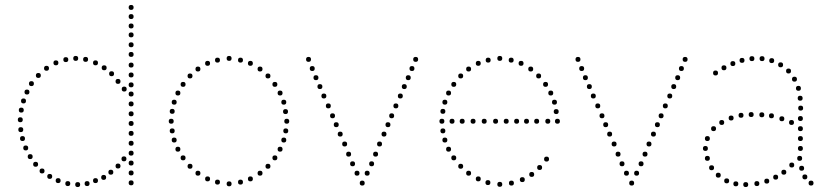

<svg xmlns="http://www.w3.org/2000/svg" viewBox="-20 -750 3351 776"><path d="M366 -486Q356 -486 356 -496Q356 -506 366 -506Q376 -506 376 -496Q376 -486 366 -486ZM326 -500Q316 -500 316 -510Q316 -520 326 -520Q336 -520 336 -510Q336 -500 326 -500ZM286 -504Q276 -504 276 -514Q276 -524 286 -524Q296 -524 296 -514Q296 -504 286 -504ZM246 -499Q236 -499 236 -509Q236 -519 246 -519Q256 -519 256 -509Q256 -499 246 -499ZM206 -486Q196 -486 196 -496Q196 -506 206 -506Q216 -506 216 -496Q216 -486 206 -486ZM401 -466Q391 -466 391 -476Q391 -486 401 -486Q411 -486 411 -476Q411 -466 401 -466ZM168 -464Q158 -464 158 -474Q158 -484 168 -484Q178 -484 178 -474Q178 -464 168 -464ZM431 -442Q421 -442 421 -452Q421 -462 431 -462Q441 -462 441 -452Q441 -442 431 -442ZM135 -435Q125 -435 125 -445Q125 -455 135 -455Q145 -455 145 -445Q145 -435 135 -435ZM89 -368Q79 -368 79 -378Q79 -388 89 -388Q99 -388 99 -378Q99 -368 89 -368ZM75 -332Q65 -332 65 -342Q65 -352 75 -352Q85 -352 85 -342Q85 -332 75 -332ZM62 -256Q52 -256 52 -266Q52 -276 62 -276Q72 -276 72 -266Q72 -256 62 -256ZM64 -216Q54 -216 54 -226Q54 -236 64 -236Q74 -236 74 -226Q74 -216 64 -216ZM71 -180Q61 -180 61 -190Q61 -200 71 -200Q81 -200 81 -190Q81 -180 71 -180ZM84 -142Q74 -142 74 -152Q74 -162 84 -162Q94 -162 94 -152Q94 -142 84 -142ZM102 -107Q92 -107 92 -117Q92 -127 102 -127Q112 -127 112 -117Q112 -107 102 -107ZM457 -69Q447 -69 447 -79Q447 -89 457 -89Q467 -89 467 -79Q467 -69 457 -69ZM124 -76Q114 -76 114 -86Q114 -96 124 -96Q134 -96 134 -86Q134 -76 124 -76ZM399 -23Q389 -23 389 -33Q389 -43 399 -43Q409 -43 409 -33Q409 -23 399 -23ZM366 -10Q356 -10 356 -20Q356 -30 366 -30Q376 -30 376 -20Q376 -10 366 -10ZM215 -10Q205 -10 205 -20Q205 -30 215 -30Q225 -30 225 -20Q225 -10 215 -10ZM181 -27Q171 -27 171 -37Q171 -47 181 -47Q191 -47 191 -37Q191 -27 181 -27ZM510 -241Q500 -241 500 -251Q500 -261 510 -261Q520 -261 520 -251Q520 -241 510 -241ZM510 -201Q500 -201 500 -211Q500 -221 510 -221Q520 -221 520 -211Q520 -201 510 -201ZM510 -161Q500 -161 500 -171Q500 -181 510 -181Q520 -181 520 -171Q520 -161 510 -161ZM510 -121Q500 -121 500 -131Q500 -141 510 -141Q520 -141 520 -131Q520 -121 510 -121ZM510 -81Q500 -81 500 -91Q500 -101 510 -101Q520 -101 520 -91Q520 -81 510 -81ZM510 -41Q500 -41 500 -51Q500 -61 510 -61Q520 -61 520 -51Q520 -41 510 -41ZM510 -1Q500 -1 500 -11Q500 -21 510 -21Q520 -21 520 -11Q520 -1 510 -1ZM510 -559Q500 -559 500 -569Q500 -579 510 -579Q520 -579 520 -569Q520 -559 510 -559ZM510 -520Q500 -520 500 -530Q500 -540 510 -540Q520 -540 520 -530Q520 -520 510 -520ZM510 -477Q500 -477 500 -487Q500 -497 510 -497Q520 -497 520 -487Q520 -477 510 -477ZM510 -397Q500 -397 500 -407Q500 -417 510 -417Q520 -417 520 -407Q520 -397 510 -397ZM510 -360Q500 -360 500 -370Q500 -380 510 -380Q520 -380 520 -370Q520 -360 510 -360ZM510 -320Q500 -320 500 -330Q500 -340 510 -340Q520 -340 520 -330Q520 -320 510 -320ZM510 -280Q500 -280 500 -290Q500 -300 510 -300Q520 -300 520 -290Q520 -280 510 -280ZM510 -710Q500 -710 500 -720Q500 -730 510 -730Q520 -730 520 -720Q520 -710 510 -710ZM510 -673Q500 -673 500 -683Q500 -693 510 -693Q520 -693 520 -683Q520 -673 510 -673ZM510 -635Q500 -635 500 -645Q500 -655 510 -655Q520 -655 520 -645Q520 -635 510 -635ZM510 -599Q500 -599 500 -609Q500 -619 510 -619Q520 -619 520 -609Q520 -599 510 -599ZM510 -437Q500 -437 500 -447Q500 -457 510 -457Q520 -457 520 -447Q520 -437 510 -437ZM107 -402Q97 -402 97 -412Q97 -422 107 -422Q117 -422 117 -412Q117 -402 107 -402ZM66 -295Q56 -295 56 -305Q56 -315 66 -315Q76 -315 76 -305Q76 -295 66 -295ZM457 -411Q447 -411 447 -421Q447 -431 457 -431Q467 -431 467 -421Q467 -411 457 -411ZM482 -380Q472 -380 472 -390Q472 -400 482 -400Q492 -400 492 -390Q492 -380 482 -380ZM481 -98Q471 -98 471 -108Q471 -118 481 -118Q491 -118 491 -108Q491 -98 481 -98ZM294 6Q284 6 284 -4Q284 -14 294 -14Q304 -14 304 -4Q304 6 294 6ZM332 2Q322 2 322 -8Q322 -18 332 -18Q342 -18 342 -8Q342 2 332 2ZM428 -44Q418 -44 418 -54Q418 -64 428 -64Q438 -64 438 -54Q438 -44 428 -44ZM254 2Q244 2 244 -8Q244 -18 254 -18Q264 -18 264 -8Q264 2 254 2ZM150 -49Q140 -49 140 -59Q140 -69 150 -69Q160 -69 160 -59Q160 -49 150 -49Z M906 -504Q896 -504 896 -514Q896 -524 906 -524Q916 -524 916 -514Q916 -504 906 -504ZM952 -497Q942 -497 942 -507Q942 -517 952 -517Q962 -517 962 -507Q962 -497 952 -497ZM992 -484Q982 -484 982 -494Q982 -504 992 -504Q1002 -504 1002 -494Q1002 -484 992 -484ZM1031 -461Q1021 -461 1021 -471Q1021 -481 1031 -481Q1041 -481 1041 -471Q1041 -461 1031 -461ZM1063 -433Q1053 -433 1053 -443Q1053 -453 1063 -453Q1073 -453 1073 -443Q1073 -433 1063 -433ZM1112 -364Q1102 -364 1102 -374Q1102 -384 1112 -384Q1122 -384 1122 -374Q1122 -364 1112 -364ZM1127 -327Q1117 -327 1117 -337Q1117 -347 1127 -347Q1137 -347 1137 -337Q1137 -327 1127 -327ZM1139 -250Q1129 -250 1129 -260Q1129 -270 1139 -270Q1149 -270 1149 -260Q1149 -250 1139 -250ZM1091 -399Q1081 -399 1081 -409Q1081 -419 1091 -419Q1101 -419 1101 -409Q1101 -399 1091 -399ZM1134 -289Q1124 -289 1124 -299Q1124 -309 1134 -309Q1144 -309 1144 -299Q1144 -289 1134 -289ZM859 -497Q849 -497 849 -507Q849 -517 859 -517Q869 -517 869 -507Q869 -497 859 -497ZM819 -484Q809 -484 809 -494Q809 -504 819 -504Q829 -504 829 -494Q829 -484 819 -484ZM780 -461Q770 -461 770 -471Q770 -481 780 -481Q790 -481 790 -471Q790 -461 780 -461ZM748 -433Q738 -433 738 -443Q738 -453 748 -453Q758 -453 758 -443Q758 -433 748 -433ZM699 -364Q689 -364 689 -374Q689 -384 699 -384Q709 -384 709 -374Q709 -364 699 -364ZM684 -327Q674 -327 674 -337Q674 -347 684 -347Q694 -347 694 -337Q694 -327 684 -327ZM672 -250Q662 -250 662 -260Q662 -270 672 -270Q682 -270 682 -260Q682 -250 672 -250ZM720 -399Q710 -399 710 -409Q710 -419 720 -419Q730 -419 730 -409Q730 -399 720 -399ZM676 -290Q666 -290 666 -300Q666 -310 676 -310Q686 -310 686 -300Q686 -290 676 -290ZM906 -17Q916 -17 916 -7Q916 3 906 3Q896 3 896 -7Q896 -17 906 -17ZM952 -24Q962 -24 962 -14Q962 -4 952 -4Q942 -4 942 -14Q942 -24 952 -24ZM992 -37Q1002 -37 1002 -27Q1002 -17 992 -17Q982 -17 982 -27Q982 -37 992 -37ZM1031 -60Q1041 -60 1041 -50Q1041 -40 1031 -40Q1021 -40 1021 -50Q1021 -60 1031 -60ZM1063 -88Q1073 -88 1073 -78Q1073 -68 1063 -68Q1053 -68 1053 -78Q1053 -88 1063 -88ZM1112 -157Q1122 -157 1122 -147Q1122 -137 1112 -137Q1102 -137 1102 -147Q1102 -157 1112 -157ZM1127 -194Q1137 -194 1137 -184Q1137 -174 1127 -174Q1117 -174 1117 -184Q1117 -194 1127 -194ZM1091 -122Q1101 -122 1101 -112Q1101 -102 1091 -102Q1081 -102 1081 -112Q1081 -122 1091 -122ZM1135 -231Q1145 -231 1145 -221Q1145 -211 1135 -211Q1125 -211 1125 -221Q1125 -231 1135 -231ZM859 -24Q869 -24 869 -14Q869 -4 859 -4Q849 -4 849 -14Q849 -24 859 -24ZM819 -37Q829 -37 829 -27Q829 -17 819 -17Q809 -17 809 -27Q809 -37 819 -37ZM780 -60Q790 -60 790 -50Q790 -40 780 -40Q770 -40 770 -50Q770 -60 780 -60ZM748 -88Q758 -88 758 -78Q758 -68 748 -68Q738 -68 738 -78Q738 -88 748 -88ZM699 -157Q709 -157 709 -147Q709 -137 699 -137Q689 -137 689 -147Q689 -157 699 -157ZM684 -194Q694 -194 694 -184Q694 -174 684 -174Q674 -174 674 -184Q674 -194 684 -194ZM720 -122Q730 -122 730 -112Q730 -102 720 -102Q710 -102 710 -112Q710 -122 720 -122ZM676 -231Q686 -231 686 -221Q686 -211 676 -211Q666 -211 666 -221Q666 -231 676 -231Z M1242 -463Q1232 -463 1232 -473Q1232 -483 1242 -483Q1252 -483 1252 -473Q1252 -463 1242 -463ZM1257 -426Q1247 -426 1247 -436Q1247 -446 1257 -446Q1267 -446 1267 -436Q1267 -426 1257 -426ZM1273 -390Q1263 -390 1263 -400Q1263 -410 1273 -410Q1283 -410 1283 -400Q1283 -390 1273 -390ZM1289 -352Q1279 -352 1279 -362Q1279 -372 1289 -372Q1299 -372 1299 -362Q1299 -352 1289 -352ZM1307 -312Q1297 -312 1297 -322Q1297 -332 1307 -332Q1317 -332 1317 -322Q1317 -312 1307 -312ZM1324 -272Q1314 -272 1314 -282Q1314 -292 1324 -292Q1334 -292 1334 -282Q1334 -272 1324 -272ZM1339 -236Q1329 -236 1329 -246Q1329 -256 1339 -256Q1349 -256 1349 -246Q1349 -236 1339 -236ZM1355 -198Q1345 -198 1345 -208Q1345 -218 1355 -218Q1365 -218 1365 -208Q1365 -198 1355 -198ZM1373 -158Q1363 -158 1363 -168Q1363 -178 1373 -178Q1383 -178 1383 -168Q1383 -158 1373 -158ZM1389 -117Q1379 -117 1379 -127Q1379 -137 1389 -137Q1399 -137 1399 -127Q1399 -117 1389 -117ZM1405 -78Q1395 -78 1395 -88Q1395 -98 1405 -98Q1415 -98 1415 -88Q1415 -78 1405 -78ZM1444 0Q1434 0 1434 -10Q1434 -20 1444 -20Q1454 -20 1454 -10Q1454 0 1444 0ZM1423 -40Q1413 -40 1413 -50Q1413 -60 1423 -60Q1433 -60 1433 -50Q1433 -40 1423 -40ZM1227 -500Q1217 -500 1217 -510Q1217 -520 1227 -520Q1237 -520 1237 -510Q1237 -500 1227 -500ZM1645 -463Q1635 -463 1635 -473Q1635 -483 1645 -483Q1655 -483 1655 -473Q1655 -463 1645 -463ZM1630 -426Q1620 -426 1620 -436Q1620 -446 1630 -446Q1640 -446 1640 -436Q1640 -426 1630 -426ZM1614 -390Q1604 -390 1604 -400Q1604 -410 1614 -410Q1624 -410 1624 -400Q1624 -390 1614 -390ZM1598 -352Q1588 -352 1588 -362Q1588 -372 1598 -372Q1608 -372 1608 -362Q1608 -352 1598 -352ZM1580 -312Q1570 -312 1570 -322Q1570 -332 1580 -332Q1590 -332 1590 -322Q1590 -312 1580 -312ZM1563 -272Q1553 -272 1553 -282Q1553 -292 1563 -292Q1573 -292 1573 -282Q1573 -272 1563 -272ZM1548 -236Q1538 -236 1538 -246Q1538 -256 1548 -256Q1558 -256 1558 -246Q1558 -236 1548 -236ZM1532 -198Q1522 -198 1522 -208Q1522 -218 1532 -218Q1542 -218 1542 -208Q1542 -198 1532 -198ZM1514 -158Q1504 -158 1504 -168Q1504 -178 1514 -178Q1524 -178 1524 -168Q1524 -158 1514 -158ZM1498 -117Q1488 -117 1488 -127Q1488 -137 1498 -137Q1508 -137 1508 -127Q1508 -117 1498 -117ZM1482 -78Q1472 -78 1472 -88Q1472 -98 1482 -98Q1492 -98 1492 -88Q1492 -78 1482 -78ZM1464 -40Q1454 -40 1454 -50Q1454 -60 1464 -60Q1474 -60 1474 -50Q1474 -40 1464 -40ZM1660 -500Q1650 -500 1650 -510Q1650 -520 1660 -520Q1670 -520 1670 -510Q1670 -500 1660 -500Z M2000 -504Q1990 -504 1990 -514Q1990 -524 2000 -524Q2010 -524 2010 -514Q2010 -504 2000 -504ZM2046 -497Q2036 -497 2036 -507Q2036 -517 2046 -517Q2056 -517 2056 -507Q2056 -497 2046 -497ZM2086 -484Q2076 -484 2076 -494Q2076 -504 2086 -504Q2096 -504 2096 -494Q2096 -484 2086 -484ZM2125 -461Q2115 -461 2115 -471Q2115 -481 2125 -481Q2135 -481 2135 -471Q2135 -461 2125 -461ZM2157 -433Q2147 -433 2147 -443Q2147 -453 2157 -453Q2167 -453 2167 -443Q2167 -433 2157 -433ZM2206 -364Q2196 -364 2196 -374Q2196 -384 2206 -384Q2216 -384 2216 -374Q2216 -364 2206 -364ZM2221 -327Q2211 -327 2211 -337Q2211 -347 2221 -347Q2231 -347 2231 -337Q2231 -327 2221 -327ZM2233 -250Q2223 -250 2223 -260Q2223 -270 2233 -270Q2243 -270 2243 -260Q2243 -250 2233 -250ZM2185 -399Q2175 -399 2175 -409Q2175 -419 2185 -419Q2195 -419 2195 -409Q2195 -399 2185 -399ZM2228 -289Q2218 -289 2218 -299Q2218 -309 2228 -309Q2238 -309 2238 -299Q2238 -289 2228 -289ZM1953 -497Q1943 -497 1943 -507Q1943 -517 1953 -517Q1963 -517 1963 -507Q1963 -497 1953 -497ZM1913 -484Q1903 -484 1903 -494Q1903 -504 1913 -504Q1923 -504 1923 -494Q1923 -484 1913 -484ZM1874 -461Q1864 -461 1864 -471Q1864 -481 1874 -481Q1884 -481 1884 -471Q1884 -461 1874 -461ZM1842 -433Q1832 -433 1832 -443Q1832 -453 1842 -453Q1852 -453 1852 -443Q1852 -433 1842 -433ZM1793 -364Q1783 -364 1783 -374Q1783 -384 1793 -384Q1803 -384 1803 -374Q1803 -364 1793 -364ZM1778 -327Q1768 -327 1768 -337Q1768 -347 1778 -347Q1788 -347 1788 -337Q1788 -327 1778 -327ZM1766 -250Q1756 -250 1756 -260Q1756 -270 1766 -270Q1776 -270 1776 -260Q1776 -250 1766 -250ZM1814 -399Q1804 -399 1804 -409Q1804 -419 1814 -419Q1824 -419 1824 -409Q1824 -399 1814 -399ZM1770 -290Q1760 -290 1760 -300Q1760 -310 1770 -310Q1780 -310 1780 -300Q1780 -290 1770 -290ZM2000 -15Q2010 -15 2010 -5Q2010 5 2000 5Q1990 5 1990 -5Q1990 -15 2000 -15ZM2047 -20Q2057 -20 2057 -10Q2057 0 2047 0Q2037 0 2037 -10Q2037 -20 2047 -20ZM2091 -34Q2101 -34 2101 -24Q2101 -14 2091 -14Q2081 -14 2081 -24Q2081 -34 2091 -34ZM2129 -55Q2139 -55 2139 -45Q2139 -35 2129 -35Q2119 -35 2119 -45Q2119 -55 2129 -55ZM2161 -83Q2171 -83 2171 -73Q2171 -63 2161 -63Q2151 -63 2151 -73Q2151 -83 2161 -83ZM2189 -117Q2199 -117 2199 -107Q2199 -97 2189 -97Q2179 -97 2179 -107Q2179 -117 2189 -117ZM1952 -22Q1962 -22 1962 -12Q1962 -2 1952 -2Q1942 -2 1942 -12Q1942 -22 1952 -22ZM1913 -37Q1923 -37 1923 -27Q1923 -17 1913 -17Q1903 -17 1903 -27Q1903 -37 1913 -37ZM1874 -60Q1884 -60 1884 -50Q1884 -40 1874 -40Q1864 -40 1864 -50Q1864 -60 1874 -60ZM1842 -88Q1852 -88 1852 -78Q1852 -68 1842 -68Q1832 -68 1832 -78Q1832 -88 1842 -88ZM1793 -157Q1803 -157 1803 -147Q1803 -137 1793 -137Q1783 -137 1783 -147Q1783 -157 1793 -157ZM1778 -194Q1788 -194 1788 -184Q1788 -174 1778 -174Q1768 -174 1768 -184Q1768 -194 1778 -194ZM1814 -122Q1824 -122 1824 -112Q1824 -102 1814 -102Q1804 -102 1804 -112Q1804 -122 1814 -122ZM1770 -231Q1780 -231 1780 -221Q1780 -211 1770 -211Q1760 -211 1760 -221Q1760 -231 1770 -231ZM2194 -250Q2184 -250 2184 -260Q2184 -270 2194 -270Q2204 -270 2204 -260Q2204 -250 2194 -250ZM2149 -250Q2139 -250 2139 -260Q2139 -270 2149 -270Q2159 -270 2159 -260Q2159 -250 2149 -250ZM2108 -250Q2098 -250 2098 -260Q2098 -270 2108 -270Q2118 -270 2118 -260Q2118 -250 2108 -250ZM2068 -250Q2058 -250 2058 -260Q2058 -270 2068 -270Q2078 -270 2078 -260Q2078 -250 2068 -250ZM2026 -250Q2016 -250 2016 -260Q2016 -270 2026 -270Q2036 -270 2036 -260Q2036 -250 2026 -250ZM1983 -250Q1973 -250 1973 -260Q1973 -270 1983 -270Q1993 -270 1993 -260Q1993 -250 1983 -250ZM1937 -250Q1927 -250 1927 -260Q1927 -270 1937 -270Q1947 -270 1947 -260Q1947 -250 1937 -250ZM1892 -250Q1882 -250 1882 -260Q1882 -270 1892 -270Q1902 -270 1902 -260Q1902 -250 1892 -250ZM1848 -250Q1838 -250 1838 -260Q1838 -270 1848 -270Q1858 -270 1858 -260Q1858 -250 1848 -250ZM1807 -250Q1797 -250 1797 -260Q1797 -270 1807 -270Q1817 -270 1817 -260Q1817 -250 1807 -250Z M2331 -463Q2321 -463 2321 -473Q2321 -483 2331 -483Q2341 -483 2341 -473Q2341 -463 2331 -463ZM2346 -426Q2336 -426 2336 -436Q2336 -446 2346 -446Q2356 -446 2356 -436Q2356 -426 2346 -426ZM2362 -390Q2352 -390 2352 -400Q2352 -410 2362 -410Q2372 -410 2372 -400Q2372 -390 2362 -390ZM2378 -352Q2368 -352 2368 -362Q2368 -372 2378 -372Q2388 -372 2388 -362Q2388 -352 2378 -352ZM2396 -312Q2386 -312 2386 -322Q2386 -332 2396 -332Q2406 -332 2406 -322Q2406 -312 2396 -312ZM2413 -272Q2403 -272 2403 -282Q2403 -292 2413 -292Q2423 -292 2423 -282Q2423 -272 2413 -272ZM2428 -236Q2418 -236 2418 -246Q2418 -256 2428 -256Q2438 -256 2438 -246Q2438 -236 2428 -236ZM2444 -198Q2434 -198 2434 -208Q2434 -218 2444 -218Q2454 -218 2454 -208Q2454 -198 2444 -198ZM2462 -158Q2452 -158 2452 -168Q2452 -178 2462 -178Q2472 -178 2472 -168Q2472 -158 2462 -158ZM2478 -117Q2468 -117 2468 -127Q2468 -137 2478 -137Q2488 -137 2488 -127Q2488 -117 2478 -117ZM2494 -78Q2484 -78 2484 -88Q2484 -98 2494 -98Q2504 -98 2504 -88Q2504 -78 2494 -78ZM2533 0Q2523 0 2523 -10Q2523 -20 2533 -20Q2543 -20 2543 -10Q2543 0 2533 0ZM2512 -40Q2502 -40 2502 -50Q2502 -60 2512 -60Q2522 -60 2522 -50Q2522 -40 2512 -40ZM2316 -500Q2306 -500 2306 -510Q2306 -520 2316 -520Q2326 -520 2326 -510Q2326 -500 2316 -500ZM2734 -463Q2724 -463 2724 -473Q2724 -483 2734 -483Q2744 -483 2744 -473Q2744 -463 2734 -463ZM2719 -426Q2709 -426 2709 -436Q2709 -446 2719 -446Q2729 -446 2729 -436Q2729 -426 2719 -426ZM2703 -390Q2693 -390 2693 -400Q2693 -410 2703 -410Q2713 -410 2713 -400Q2713 -390 2703 -390ZM2687 -352Q2677 -352 2677 -362Q2677 -372 2687 -372Q2697 -372 2697 -362Q2697 -352 2687 -352ZM2669 -312Q2659 -312 2659 -322Q2659 -332 2669 -332Q2679 -332 2679 -322Q2679 -312 2669 -312ZM2652 -272Q2642 -272 2642 -282Q2642 -292 2652 -292Q2662 -292 2662 -282Q2662 -272 2652 -272ZM2637 -236Q2627 -236 2627 -246Q2627 -256 2637 -256Q2647 -256 2647 -246Q2647 -236 2637 -236ZM2621 -198Q2611 -198 2611 -208Q2611 -218 2621 -218Q2631 -218 2631 -208Q2631 -198 2621 -198ZM2603 -158Q2593 -158 2593 -168Q2593 -178 2603 -178Q2613 -178 2613 -168Q2613 -158 2603 -158ZM2587 -117Q2577 -117 2577 -127Q2577 -137 2587 -137Q2597 -137 2597 -127Q2597 -117 2587 -117ZM2571 -78Q2561 -78 2561 -88Q2561 -98 2571 -98Q2581 -98 2581 -88Q2581 -78 2571 -78ZM2553 -40Q2543 -40 2543 -50Q2543 -60 2553 -60Q2563 -60 2563 -50Q2563 -40 2553 -40ZM2749 -500Q2739 -500 2739 -510Q2739 -520 2749 -520Q2759 -520 2759 -510Q2759 -500 2749 -500Z M2979 -496Q2969 -496 2969 -506Q2969 -516 2979 -516Q2989 -516 2989 -506Q2989 -496 2979 -496ZM3019 -503Q3009 -503 3009 -513Q3009 -523 3019 -523Q3029 -523 3029 -513Q3029 -503 3019 -503ZM3060 -503Q3050 -503 3050 -513Q3050 -523 3060 -523Q3070 -523 3070 -513Q3070 -503 3060 -503ZM3099 -495Q3089 -495 3089 -505Q3089 -515 3099 -515Q3109 -515 3109 -505Q3109 -495 3099 -495ZM2906 -466Q2896 -466 2896 -476Q2896 -486 2906 -486Q2916 -486 2916 -476Q2916 -466 2906 -466ZM3135 -478Q3125 -478 3125 -488Q3125 -498 3135 -498Q3145 -498 3145 -488Q3145 -478 3135 -478ZM3167 -453Q3157 -453 3157 -463Q3157 -473 3167 -473Q3177 -473 3177 -463Q3177 -453 3167 -453ZM3191 -420Q3181 -420 3181 -430Q3181 -440 3191 -440Q3201 -440 3201 -430Q3201 -420 3191 -420ZM3207 -383Q3197 -383 3197 -393Q3197 -403 3207 -403Q3217 -403 3217 -393Q3217 -383 3207 -383ZM3214 -343Q3204 -343 3204 -353Q3204 -363 3214 -363Q3224 -363 3224 -353Q3224 -343 3214 -343ZM3216 -303Q3206 -303 3206 -313Q3206 -323 3216 -323Q3226 -323 3226 -313Q3226 -303 3216 -303ZM2935 -263Q2925 -263 2925 -273Q2925 -283 2935 -283Q2945 -283 2945 -273Q2945 -263 2935 -263ZM2975 -274Q2965 -274 2965 -284Q2965 -294 2975 -294Q2985 -294 2985 -284Q2985 -274 2975 -274ZM3140 -260Q3130 -260 3130 -270Q3130 -280 3140 -280Q3150 -280 3150 -270Q3150 -260 3140 -260ZM3179 -245Q3169 -245 3169 -255Q3169 -265 3179 -265Q3189 -265 3189 -255Q3189 -245 3179 -245ZM3215 -261Q3205 -261 3205 -271Q3205 -281 3215 -281Q3225 -281 3225 -271Q3225 -261 3215 -261ZM2864 -220Q2854 -220 2854 -230Q2854 -240 2864 -240Q2874 -240 2874 -230Q2874 -220 2864 -220ZM3215 -220Q3205 -220 3205 -230Q3205 -240 3215 -240Q3225 -240 3225 -230Q3225 -220 3215 -220ZM2839 -180Q2829 -180 2829 -190Q2829 -200 2839 -200Q2849 -200 2849 -190Q2849 -180 2839 -180ZM3215 -180Q3205 -180 3205 -190Q3205 -200 3215 -200Q3225 -200 3225 -190Q3225 -180 3215 -180ZM3215 -140Q3205 -140 3205 -150Q3205 -160 3215 -160Q3225 -160 3225 -150Q3225 -140 3215 -140ZM2839 -100Q2829 -100 2829 -110Q2829 -120 2839 -120Q2849 -120 2849 -110Q2849 -100 2839 -100ZM3212 -100Q3202 -100 3202 -110Q3202 -120 3212 -120Q3222 -120 3222 -110Q3222 -100 3212 -100ZM2856 -62Q2846 -62 2846 -72Q2846 -82 2856 -82Q2866 -82 2866 -72Q2866 -62 2856 -62ZM3180 -73Q3170 -73 3170 -83Q3170 -93 3180 -93Q3190 -93 3190 -83Q3190 -73 3180 -73ZM3220 -60Q3210 -60 3210 -70Q3210 -80 3220 -80Q3230 -80 3230 -70Q3230 -60 3220 -60ZM2883 -32Q2873 -32 2873 -42Q2873 -52 2883 -52Q2893 -52 2893 -42Q2893 -32 2883 -32ZM3115 -24Q3105 -24 3105 -34Q3105 -44 3115 -44Q3125 -44 3125 -34Q3125 -24 3115 -24ZM3148 -44Q3138 -44 3138 -54Q3138 -64 3148 -64Q3158 -64 3158 -54Q3158 -44 3148 -44ZM3233 -25Q3223 -25 3223 -35Q3223 -45 3233 -45Q3243 -45 3243 -35Q3243 -25 3233 -25ZM2942 -483Q2932 -483 2932 -493Q2932 -503 2942 -503Q2952 -503 2952 -493Q2952 -483 2942 -483ZM2872 -445Q2862 -445 2862 -455Q2862 -465 2872 -465Q2882 -465 2882 -455Q2882 -445 2872 -445ZM3258 0Q3248 0 3248 -10Q3248 -20 3258 -20Q3268 -20 3268 -10Q3268 0 3258 0ZM2831 -140Q2821 -140 2821 -150Q2821 -160 2831 -160Q2841 -160 2841 -150Q2841 -140 2831 -140ZM3098 -272Q3088 -272 3088 -282Q3088 -292 3098 -292Q3108 -292 3108 -282Q3108 -272 3098 -272ZM3059 -276Q3049 -276 3049 -286Q3049 -296 3059 -296Q3069 -296 3069 -286Q3069 -276 3059 -276ZM3016 -277Q3006 -277 3006 -287Q3006 -297 3016 -297Q3026 -297 3026 -287Q3026 -277 3016 -277ZM2897 -245Q2887 -245 2887 -255Q2887 -265 2897 -265Q2907 -265 2907 -255Q2907 -245 2897 -245ZM2917 -9Q2907 -9 2907 -19Q2907 -29 2917 -29Q2927 -29 2927 -19Q2927 -9 2917 -9ZM2954 3Q2944 3 2944 -7Q2944 -17 2954 -17Q2964 -17 2964 -7Q2964 3 2954 3ZM2994 6Q2984 6 2984 -4Q2984 -14 2994 -14Q3004 -14 3004 -4Q3004 6 2994 6ZM3039 2Q3029 2 3029 -8Q3029 -18 3039 -18Q3049 -18 3049 -8Q3049 2 3039 2ZM3079 -8Q3069 -8 3069 -18Q3069 -28 3079 -28Q3089 -28 3089 -18Q3089 -8 3079 -8Z"/></svg>

Font: Raleway Dots
Style: Regular
Weight: 400
Designer: Matt McInerney, Pablo Impallari, Rodrigo Fuenzalida, Brenda Gallo
Foundry: Matt McInerney, Pablo Impallari, Rodrigo Fuenzalida, Brenda Gallo
Version: Version 1.000